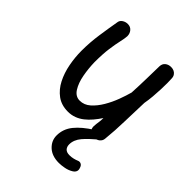

<svg xmlns="http://www.w3.org/2000/svg" viewBox="-220 -664 1022 1022"><g transform="rotate(45 291.0 -153.0)"><path d="M244 12Q195 12 161 -13Q127 -38 106 -79Q85 -120 75.5 -170Q66 -220 66 -269Q66 -331 75 -393Q84 -455 94 -512Q96 -526 109.5 -535Q123 -544 140 -544Q160 -544 172 -530Q184 -516 184 -496Q183 -478 176.5 -450Q170 -422 164 -379.5Q158 -337 158 -274Q159 -228 167.5 -182Q176 -136 195.5 -105Q215 -74 247 -74Q280 -74 306.5 -97.5Q333 -121 354 -156.5Q375 -192 389.5 -231Q404 -270 412 -300Q415 -357 416 -408Q417 -459 418 -504Q419 -524 432.5 -534.5Q446 -545 465 -545Q478 -545 488 -540Q498 -535 504 -525.5Q510 -516 510 -502Q511 -492 511 -470.5Q511 -449 510 -422Q509 -395 506.5 -365.5Q504 -336 499 -309Q496 -235 494.5 -165Q493 -95 486 -27Q485 -11 472 0Q459 11 439 11Q413 11 404.5 -2Q396 -15 396 -30Q396 -39 397.5 -49Q399 -59 400.5 -71Q402 -83 402 -98Q387 -75 370 -55Q353 -35 334 -20Q315 -5 292.5 3.5Q270 12 244 12ZM403 239Q351 239 321 211Q291 183 291 144Q291 95 322.5 56Q354 17 413 -20H479V-10Q424 34 398 65Q372 96 372 130Q372 148 382 159Q392 170 414 170Q429 170 443 166.5Q457 163 466 159Q477 154 487 159Q497 164 501 178Q506 191 502 201Q498 211 487 218Q468 230 444.5 234.5Q421 239 403 239Z"/></g></svg>

Font: Playpen Sans Thai
Style: Regular
Weight: 400
Designer: Sirin Gunkloy, Laura Meseguer, Veronika Burian, José Scaglione
Foundry: TypeTogether
Version: Version 2.000